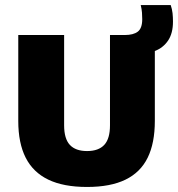

<svg xmlns="http://www.w3.org/2000/svg" viewBox="-20 -734 706 762"><path d="M325.5 8Q232 8 171.8 -21Q111.5 -50 82 -108Q52.5 -166 52.5 -254V-595H234.5V-236.5Q234.5 -183.5 257.2 -159Q280 -134.5 325.5 -134.5Q371 -134.5 393.8 -159Q416.5 -183.5 416.5 -236.5V-595H475Q509.5 -595 527 -608.5Q544.5 -622 544.5 -658Q544.5 -670 543.5 -683.8Q542.5 -697.5 538.5 -714H657.5Q663 -698 664.8 -681.8Q666.5 -665.5 666.5 -648.5Q666.5 -602 647.2 -573.2Q628 -544.5 594.5 -531.5V-254Q594.5 -166 566 -108Q537.5 -50 478 -21Q418.5 8 325.5 8Z"/></svg>

Font: Encode Sans SC SemiCondensed ExtraBold
Style: Regular
Weight: 800
Width: 4
Designer: Multiple Designers
Foundry: Impallari Type
Version: Version 3.002